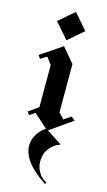

<svg xmlns="http://www.w3.org/2000/svg" viewBox="-133 -654 536 964"><g transform="rotate(15 135.0 -171.5)"><path d="M155.8 160Q155.8 193.3 171.7 218.3Q187.5 243.3 213.3 257.5L208.3 265.8Q81.7 182.5 81.7 100Q81.7 67.5 98.8 40Q115.8 12.5 141.7 -3.3L70 -67.5L41.7 -47.5L30 -63.3L81.7 -100V-319.2L54.2 -355L21.7 -335L10 -351.7L121.7 -427.5L185.8 -351.7V-100L213.3 -71.7L250 -95.8L270 -80L153.3 1.7L233.3 54.2Q200 65 177.9 93.3Q155.8 121.7 155.8 160ZM55 -540 135 -609.2 205.8 -528.3 125.8 -459.2Z"/></g></svg>

Font: Chomsky
Style: Regular
Weight: 400
Version: Version 2.3